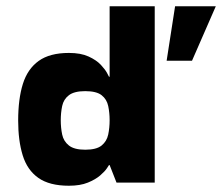

<svg xmlns="http://www.w3.org/2000/svg" viewBox="-20 -583 709 613"><path d="M200 10Q138 10 102.5 -15Q67 -40 52.5 -87Q38 -134 38 -198Q38 -267 53 -315Q68 -363 103.5 -388.5Q139 -414 200 -414Q238 -414 263 -402.5Q288 -391 302 -376Q316 -361 322 -349.5Q328 -338 328 -338H330V-563H474V0H352L330 -56H328Q328 -56 321.5 -46Q315 -36 300 -23Q285 -10 260.5 0Q236 10 200 10ZM252 -105Q288 -105 304.5 -118.5Q321 -132 325.5 -153.5Q330 -175 330 -199Q330 -223 325.5 -244.5Q321 -266 304.5 -279Q288 -292 252 -292Q217 -292 200 -279Q183 -266 178.5 -244.5Q174 -223 174 -199Q174 -175 178.5 -153.5Q183 -132 200 -118.5Q217 -105 252 -105ZM512 -389 539 -563H669L593 -389Z"/></svg>

Font: Darker Grotesque Light Black
Style: Regular
Weight: 900
Version: Version 1.000;gftools[0.9.28]